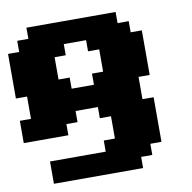

<svg xmlns="http://www.w3.org/2000/svg" viewBox="-92 -967 1060 1060"><g transform="rotate(-10 437.5 -437.5)"><path d="M125 0H625V-62.5H687.5V-125H750V-375H687.5V-500H750V-750H687.5V-812.5H625V-875H125V-812.5H62.5V-750H0V-500H62.5V-375H0V-250H250V-312.5H312.5V-375H437.5V-312.5H500V-187.5H437.5V-125H125ZM437.5 -500H312.5V-562.5H250V-687.5H312.5V-750H437.5V-687.5H500V-562.5H437.5Z"/></g></svg>

Font: Faithful 32x
Style: Bold
Weight: 400
Foundry: Faithful Resource Pack
Version: Version 1.0; January 27, 2023